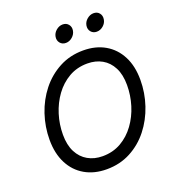

<svg xmlns="http://www.w3.org/2000/svg" viewBox="-164 -1061 1090 1199"><g transform="rotate(-20 381.0 -462.0)"><path d="M340.3 10.3Q257.3 10.3 195.6 -25.4Q133.8 -61 99.9 -127.2Q65.9 -193.4 65.9 -284.2Q65.9 -370.6 93 -451.7Q120.1 -532.7 171.1 -597.2Q222.2 -661.6 293.7 -699.7Q365.2 -737.8 453.1 -737.8Q536.1 -737.8 597.7 -702.1Q659.2 -666.5 693.1 -600.6Q727.1 -534.7 727.1 -443.8Q727.1 -356.9 699.7 -275.6Q672.4 -194.3 621.6 -129.9Q570.8 -65.4 499.5 -27.6Q428.2 10.3 340.3 10.3ZM343.8 -75.2Q412.1 -75.2 466.6 -106.4Q521 -137.7 559.3 -190.4Q597.7 -243.2 617.7 -308.3Q637.7 -373.5 637.7 -441.4Q637.7 -510.7 613.5 -557.6Q589.4 -604.5 547.1 -628.4Q504.9 -652.3 449.7 -652.3Q381.3 -652.3 326.9 -621.1Q272.5 -589.8 234.1 -537.1Q195.8 -484.4 175.5 -419.2Q155.3 -354 155.3 -286.1Q155.3 -217.3 179.4 -170.4Q203.6 -123.5 246.1 -99.4Q288.6 -75.2 343.8 -75.2ZM574.7 -818.4Q550.8 -818.4 536.6 -835.4Q522.5 -852.5 526.4 -876.5Q530.3 -900.4 550.3 -917.2Q570.3 -934.1 594.2 -934.1Q618.2 -934.1 631.8 -917.2Q645.5 -900.4 641.6 -876.5Q638.2 -852.5 618.4 -835.4Q598.6 -818.4 574.7 -818.4ZM369.6 -818.4Q345.7 -818.4 331.5 -835.4Q317.4 -852.5 321.3 -876.5Q325.2 -900.4 345 -917.2Q364.7 -934.1 388.7 -934.1Q412.6 -934.1 426.5 -917.2Q440.4 -900.4 436.5 -876.5Q432.6 -852.5 412.8 -835.4Q393.1 -818.4 369.6 -818.4Z"/></g></svg>

Font: Inter 17pt
Style: Italic
Weight: 400
Italic angle: -9.3988°
Version: Version 4.001;git-66647c0bb